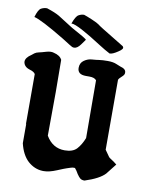

<svg xmlns="http://www.w3.org/2000/svg" viewBox="-78 -683 581 748"><g transform="rotate(10 212.5 -309.0)"><path d="M242.2 -393.6Q209 -393.6 209 -419.9Q209 -439.5 223.6 -449.7Q238.3 -460 254.4 -460.9Q270.5 -461.9 282.7 -463.9Q294.9 -465.8 316.4 -465.8Q337.9 -465.8 351.1 -460Q364.3 -454.1 368.2 -453.1Q390.6 -447.3 390.6 -433.6V-430.7Q390.6 -423.8 380.4 -415Q370.1 -406.2 368.2 -400.4V-124L386.7 -97.7Q389.6 -94.7 398.9 -88.9Q408.2 -83 418.9 -74.2L386.7 -33.2Q365.2 -9.8 307.6 8.8Q296.9 8.8 291 4.4Q285.2 0 277.3 -11.7Q270.5 -24.4 262.7 -33.2Q253.9 -34.2 246.1 -31.2Q238.3 -28.3 231.4 -26.4Q224.6 -24.4 195.3 -12.2Q166 0 145.5 0H140.6Q108.4 -1 82 -24.4Q56.6 -47.9 45.9 -92.8V-172.9Q45.9 -167 44.9 -167V-366.2Q40 -375 22.5 -379.9Q5.9 -384.8 0 -396.5Q-2.9 -402.3 -2.9 -407.2Q-2.9 -422.9 19.5 -437.5L29.3 -445.3Q36.1 -450.2 45.9 -452.1Q55.7 -454.1 73.7 -459.5Q91.8 -464.8 103.5 -460.9Q128.9 -455.1 136.7 -438.5Q137.7 -368.2 137.7 -311.5L136.7 -138.7Q163.1 -93.8 210.9 -93.8Q243.2 -93.8 258.8 -110.8Q274.4 -127.9 285.2 -155.3L284.2 -383.8Q276.4 -393.6 256.8 -393.6ZM4.9 -585Q13.7 -615.2 24.4 -621.1Q35.2 -627 47.9 -627Q81.1 -616.2 97.7 -606.4L156.2 -569.3Q217.8 -536.1 217.8 -532.2L203.1 -511.7Q190.4 -494.1 177.7 -494.1Q173.8 -494.1 169.9 -495.6Q166 -497.1 127.9 -521.5Q32.2 -579.1 4.9 -585ZM151.4 -585Q162.1 -615.2 172.9 -621.1Q183.6 -627 194.3 -627Q204.1 -624 227.1 -614.3Q250 -604.5 255.4 -600.1Q260.7 -595.7 276.4 -585.9L364.3 -532.2V-531.2Q372.1 -523.4 350.6 -509.8Q330.1 -496.1 320.3 -496.1Q319.3 -495.1 317.4 -496.1Q296.9 -506.8 277.3 -519.5Q175.8 -585 153.3 -585Q152.3 -585 152.3 -585Q152.3 -585 151.4 -585Z"/></g></svg>

Font: Essays1743
Style: Medium
Weight: 500
Designer: Based on the typeface in a 1743 English translation of the essays of Montaigne.  PostScript/TrueType font designed by Jo
Version: Version 002.100